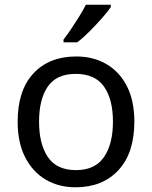

<svg xmlns="http://www.w3.org/2000/svg" viewBox="-20 -786 645 816"><path d="M551 -269Q551 -136 483.5 -63Q416 10 301 10Q230 10 174.5 -22.5Q119 -55 87 -117.5Q55 -180 55 -269Q55 -402 122 -474Q189 -546 304 -546Q377 -546 432.5 -513.5Q488 -481 519.5 -419.5Q551 -358 551 -269ZM146 -269Q146 -174 183.5 -118.5Q221 -63 303 -63Q384 -63 422 -118.5Q460 -174 460 -269Q460 -364 422 -418Q384 -472 302 -472Q220 -472 183 -418Q146 -364 146 -269ZM451 -756Q439 -738 414 -709.5Q389 -681 360.5 -652.5Q332 -624 308 -606H250V-618Q265 -637 282.5 -663Q300 -689 317 -716.5Q334 -744 345 -766H451Z"/></svg>

Font: Noto Sans Pahawh Hmong
Style: Regular
Weight: 400
Designer: Monotype Design Team
Foundry: Monotype Imaging Inc.
Version: Version 2.001; ttfautohint (v1.8.4.7-5d5b)